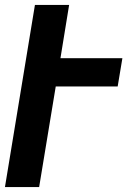

<svg xmlns="http://www.w3.org/2000/svg" viewBox="-20 -755 540 775"><path d="M0 0 121 -735H259L224 -520H474L455 -406H205L138 0Z"/></svg>

Font: Iosevka Heavy
Style: Italic
Weight: 900
Italic angle: -9°
Monospace: yes
Designer: Belleve Invis
Foundry: Belleve Invis
Version: Version 32.5.0; ttfautohint (v1.8.4)